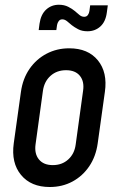

<svg xmlns="http://www.w3.org/2000/svg" viewBox="-20 -756 488 789"><path d="M184.5 12.5Q236 12.5 277.8 -10Q319.5 -32.5 346.8 -72.8Q374 -113 381.5 -167L411 -378.5Q422.5 -458.5 382.2 -508Q342 -557.5 264.5 -557.5Q213.5 -557.5 171.2 -535.2Q129 -513 101.2 -472.8Q73.5 -432.5 66 -378.5L36.5 -167Q25.5 -86.5 66.5 -37Q107.5 12.5 184.5 12.5ZM197 -77.5Q159 -77.5 140 -100.8Q121 -124 126 -162L156.5 -383.5Q162 -421.5 187.8 -444.5Q213.5 -467.5 251.5 -467.5Q289.5 -467.5 308.2 -444.5Q327 -421.5 321.5 -383.5L291 -162Q286 -124 260.5 -100.8Q235 -77.5 197 -77.5ZM339.5 -627.5Q370.5 -627.5 392.2 -647Q414 -666.5 419 -704.5L423 -734H350.5L347.5 -711Q346.5 -702 341.2 -694.5Q336 -687 326 -687Q315.5 -687 306.5 -694.5Q297.5 -702 287 -711Q277 -719.5 260.5 -728Q244 -736.5 222 -736.5Q191.5 -736.5 169.8 -716.8Q148 -697 142.5 -659L139 -632.5H211.5L214.5 -653.5Q216 -662 221.2 -669.2Q226.5 -676.5 236 -676.5Q246 -676.5 255.5 -668.8Q265 -661 275 -652.5Q285 -644.5 301 -636Q317 -627.5 339.5 -627.5Z"/></svg>

Font: Mohave Medium
Style: Italic
Weight: 500
Italic angle: -8°
Designer: Gumpita Rahayu
Foundry: Tokotype
Version: Version 2.002; ttfautohint (v1.8.3)